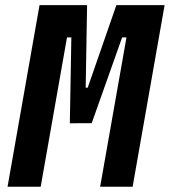

<svg xmlns="http://www.w3.org/2000/svg" viewBox="-20 -713 648 733"><path d="M8.8 0H135.3L235.8 -570.3H252.4L246.6 -242.2L292.5 -242.7H330.1L446.3 -570.3H462.9L362.3 0H486.3L608.4 -693.4H424.3L314.9 -378.4H307.1L312.5 -693.4H130.9Z"/></svg>

Font: Cascadia Mono PL
Style: Bold Italic
Weight: 700
Italic angle: -10°
Monospace: yes
Designer: Aaron Bell
Foundry: Saja Typeworks
Version: Version 2404.023